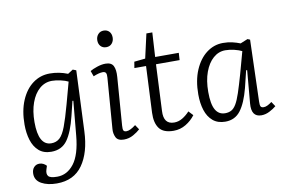

<svg xmlns="http://www.w3.org/2000/svg" viewBox="-94 -913 1959 1313"><g transform="rotate(-10 885.0 -257.0)"><path d="M409 -307 403 -308 378 -206Q352 -99 313 -44.5Q274 10 201 10Q148 10 115 -19Q82 -48 67 -96.5Q52 -145 52 -204Q52 -300 82 -371Q112 -442 164 -480.5Q216 -519 282 -519Q346 -519 406 -495L442 -518L465 -509L447 -89Q441 58 380 144Q319 230 201 230Q137 230 94.5 206.5Q52 183 52 137Q52 109 67 92.5Q82 76 105 76Q120 76 132.5 82.5Q145 89 154 99L146 124Q137 153 149.5 169Q162 185 211 185Q280 185 327.5 123.5Q375 62 387 -70ZM211 -47Q246 -47 269.5 -68.5Q293 -90 313 -143Q333 -196 359 -291L400 -442Q381 -452 348 -459.5Q315 -467 288 -467Q239 -467 201.5 -434.5Q164 -402 143 -344Q122 -286 122 -209Q122 -47 211 -47Z M642 -685Q642 -710 657 -727Q672 -744 696 -744Q720 -744 734.5 -728.5Q749 -713 749 -687Q749 -663 734.5 -646Q720 -629 695 -629Q671 -629 656.5 -644.5Q642 -660 642 -685ZM666 -423Q668 -445 662.5 -455Q657 -465 641 -465Q615 -465 575 -448L561 -487Q579 -498 610.5 -508.5Q642 -519 669 -519Q710 -519 723.5 -492Q737 -465 733 -415L708 -83Q706 -58 710.5 -48.5Q715 -39 731 -39Q756 -39 796 -70L818 -37Q800 -20 770 -3Q740 14 704 14Q662 14 649 -13Q636 -40 639 -72Z M866 -498 943 -506 981 -674H1022L1012 -505H1176L1173 -455H1009L994 -133Q989 -41 1063 -41Q1093 -41 1120 -57Q1147 -73 1171 -99L1200 -68Q1174 -33 1135 -9.5Q1096 14 1050 14Q979 14 950.5 -24.5Q922 -63 925 -133L940 -455H859Z M1659 -82Q1658 -57 1663 -47.5Q1668 -38 1684 -38Q1697 -38 1711 -45Q1725 -52 1741 -64L1763 -31Q1744 -15 1716 -0.5Q1688 14 1659 14Q1588 14 1596 -79L1616 -307L1609 -308L1580 -189Q1554 -89 1515 -37.5Q1476 14 1409 14Q1356 14 1322.5 -14.5Q1289 -43 1273.5 -91.5Q1258 -140 1258 -201Q1258 -298 1288.5 -369.5Q1319 -441 1370.5 -480Q1422 -519 1485 -519Q1520 -519 1549.5 -512Q1579 -505 1604 -495L1655 -516L1672 -509ZM1417 -43Q1442 -43 1460.5 -53Q1479 -63 1494.5 -89Q1510 -115 1526 -163Q1542 -211 1564 -288L1606 -441Q1587 -451 1554.5 -459Q1522 -467 1492 -467Q1445 -467 1408 -434.5Q1371 -402 1349.5 -343.5Q1328 -285 1328 -206Q1328 -121 1350.5 -82Q1373 -43 1417 -43Z"/></g></svg>

Font: Literata 12pt Light
Style: Italic
Weight: 300
Italic angle: -2°
Designer: Latin by Veronika Burian and Jose Scaglione. Greek by Irene Vlachou. Cyrillic by Vera Evstafieva
Foundry: TypeTogether
Version: Version 3.002